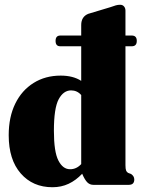

<svg xmlns="http://www.w3.org/2000/svg" viewBox="-20 -775 594 805"><path d="M213 -603.5Q213 -626 233 -626H320.5V-670Q320.5 -705 350 -717L443 -745Q457 -750 465.5 -752.5Q474 -755 484 -755Q494 -755 500 -748Q506 -741 506 -730.5V-626H532.5Q553.5 -626 553.5 -603.5Q553.5 -581 532.5 -581H506V-82.5Q506 -66.5 508.8 -59.8Q511.5 -53 517.5 -50L529.5 -45.5Q543 -36.5 543 -22.5Q543 0 520 0H371.5Q356.5 0 346 -10.5Q335.5 -21 324.5 -46.5Q298.5 -19 267.8 -4.5Q237 10 200 10Q117.5 10 67 -47.8Q16.5 -105.5 16.5 -208Q16.5 -284.5 44 -340.5Q71.5 -396.5 120.8 -427.2Q170 -458 234.5 -458Q286.5 -458 320.5 -436V-581H232.5Q213 -581 213 -603.5ZM206 -226.5Q206 -138.5 224.8 -102Q243.5 -65.5 273.5 -65.5Q300 -65 320.5 -87V-376.5Q303.5 -396 278 -396Q246 -396 226 -358.8Q206 -321.5 206 -226.5Z"/></svg>

Font: Fraunces 144pt Soft Black
Style: Regular
Weight: 900
Version: Version 1.000;[b76b70a41]